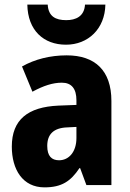

<svg xmlns="http://www.w3.org/2000/svg" viewBox="-20 -799 560 829"><path d="M435 -779H347C344 -728 307 -712 266 -712C220 -712 189 -728 186 -779H98C100 -668 168 -606 265 -606C360 -606 433 -674 435 -779ZM268 -560C196 -560 130 -543 75 -512L120 -403C168 -429 208 -442 247 -442C289 -442 310 -416 310 -366V-346L232 -343C101 -337 31 -283 31 -166C31 -67 78 10 172 10C246 10 285 -16 323 -73H326L353 0H461V-363C461 -495 390 -560 268 -560ZM271 -249 310 -251V-203C310 -144 278 -107 235 -107C203 -107 184 -125 184 -169C184 -218 210 -247 271 -249Z"/></svg>

Font: Noto Sans Gurmukhi UI Condensed ExtraBold
Style: Regular
Weight: 800
Width: 3
Designer: Jelle Bosma - Monotype Design Team
Foundry: Monotype Imaging Inc.
Version: Version 2.004